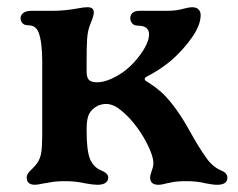

<svg xmlns="http://www.w3.org/2000/svg" viewBox="-20 -502 660 532"><path d="M54 -10Q54 -16 58 -22Q62 -28 68 -33Q78 -43 83 -50Q92 -63 94.5 -80.5Q97 -98 97 -130V-332Q97 -385 87 -412Q83 -422 76 -427Q69 -432 57 -432Q48 -432 42.5 -437.5Q37 -443 37 -452Q37 -460 44.5 -466Q52 -472 67 -472H125Q160 -472 197 -479Q212 -482 223 -482Q240 -482 240 -467Q240 -458 229 -432Q223 -416 221.5 -395Q220 -374 220 -332V-304Q220 -287 226.5 -280.5Q233 -274 249 -274Q273 -274 305 -292Q337 -310 363 -343Q393 -381 393 -407Q393 -431 361 -431Q352 -431 346.5 -437Q341 -443 341 -452Q341 -461 347.5 -466.5Q354 -472 366 -472H443Q469 -472 489 -478Q505 -482 512 -482Q524 -482 530 -476Q536 -470 536 -460Q536 -433 512.5 -399Q489 -365 454 -334Q421 -307 387 -290Q381 -287 381 -283Q381 -279 387 -276Q413 -260 432 -242Q469 -205 504 -142Q531 -93 552 -64Q569 -40 592 -30Q610 -23 610 -10Q610 10 582 10Q570 10 550 6Q526 0 498 0Q470 0 457 3Q444 6 442 6Q428 10 419 10Q396 10 396 -10Q396 -17 400.5 -29Q405 -41 405 -50Q405 -63 397 -83Q389 -103 377 -123Q345 -176 305 -204Q289 -214 274 -214Q263 -214 251 -209Q234 -200 227 -186.5Q220 -173 220 -144V-140Q220 -83 230 -60Q240 -38 260 -30Q280 -22 280 -10Q280 -1 272.5 4.5Q265 10 250 10Q238 10 216 6Q190 0 162 0Q135 0 120 3Q105 6 102 6Q84 10 77 10Q54 10 54 -10Z"/></svg>

Font: Raigarh Medium
Style: Regular
Weight: 500
Designer: jaikishan Patel
Foundry: MagicType
Version: Version 1.000